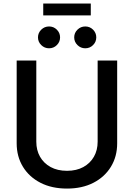

<svg xmlns="http://www.w3.org/2000/svg" viewBox="-20 -1077 772 1108"><path d="M366.7 11.2Q278.8 11.2 213.6 -22.2Q148.4 -55.7 112.3 -114.7Q76.2 -173.8 76.2 -250V-727.5H189.5V-259.3Q189.5 -210.4 210.9 -172.6Q232.4 -134.8 272.2 -113Q312 -91.3 366.7 -91.3Q421.4 -91.3 460.9 -113Q500.5 -134.8 522 -172.6Q543.5 -210.4 543.5 -259.3V-727.5H656.2V-250Q656.2 -173.8 620.1 -114.7Q584 -55.7 519 -22.2Q454.1 11.2 366.7 11.2ZM472.2 -798.3Q445.8 -798.3 427 -816.9Q408.2 -835.4 408.2 -861.3Q408.2 -887.2 427 -905.8Q445.8 -924.3 472.2 -924.3Q498.5 -924.3 517.1 -905.8Q535.6 -887.2 535.6 -861.3Q535.6 -835.4 517.1 -816.9Q498.5 -798.3 472.2 -798.3ZM263.2 -798.3Q236.8 -798.3 218 -816.9Q199.2 -835.4 199.2 -861.3Q199.2 -887.2 218 -905.8Q236.8 -924.3 263.2 -924.3Q289.6 -924.3 308.1 -905.8Q326.7 -887.2 326.7 -861.3Q326.7 -835.4 308.1 -816.9Q289.6 -798.3 263.2 -798.3ZM503.9 -1056.6V-988.3H229.5V-1056.6Z"/></svg>

Font: V-Inter
Style: Medium-500
Weight: 500
Designer: Rasmus Andersson
Foundry: rsms
Version: Version 4.000;git-4146feb